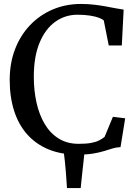

<svg xmlns="http://www.w3.org/2000/svg" viewBox="-20 -771 694 971"><path d="M318.7 180Q317.2 158 315.7 135.2Q314.2 112.5 312.2 89.2Q310.2 66 307.9 43.5Q305.7 21 302.7 0H407.1Q405.1 21.5 402.6 44.2Q400 67 397.5 90Q395 113 392.6 135.8Q390.1 158.5 388.1 180ZM373.6 11Q290.1 11 225.8 -15.4Q161.5 -41.9 117.6 -91.3Q73.8 -140.7 51.5 -210.4Q29.1 -280.2 29.1 -366.6Q29.1 -452.2 56.3 -522.7Q83.5 -593.2 132.5 -644.3Q181.5 -695.5 247 -723.2Q312.6 -751 389.3 -751Q423.8 -751 455.2 -747.4Q486.6 -743.7 514.2 -738.7Q541.8 -733.7 564.9 -729.1Q588.1 -724.5 605.3 -722.4L596 -541.1H530L504.8 -667.6Q496.8 -675.1 479 -681.6Q461.2 -688.1 434.3 -692.3Q407.4 -696.5 371.9 -696.5Q309.1 -696.5 259.1 -660.6Q209.1 -624.8 180.1 -554.8Q151 -484.8 151 -382.6Q151 -313.1 164.7 -251.7Q178.5 -190.3 206.3 -143.5Q234.2 -96.7 277.1 -70.2Q319.9 -43.6 378 -43.6Q416.1 -43.6 441 -48.2Q465.8 -52.8 481.5 -61Q497.3 -69.1 509 -78.9L551 -180.3L613.1 -172.7L589.5 -27Q568.3 -26.1 548.8 -20.1Q529.2 -14.1 506 -6.9Q482.8 0.3 451 5.6Q419.2 11 373.6 11Z"/></svg>

Font: Merriweather 7pt Light
Style: Regular
Weight: 300
Designer: Eben Sorkin
Foundry: Eben Sorkin
Version: Version 2.200;gftools[0.9.31]